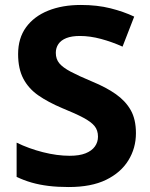

<svg xmlns="http://www.w3.org/2000/svg" viewBox="-20 -744 606 774"><path d="M257 10Q212 10 175.5 5.5Q139 1 107.5 -8Q76 -17 47 -31V-169Q96 -145 153 -130.5Q210 -116 261 -116Q300 -116 325 -126Q350 -136 362.5 -153.5Q375 -171 375 -193Q375 -219 361 -236Q347 -253 316 -269.5Q285 -286 231 -308Q174 -332 134.5 -359.5Q95 -387 74 -427Q53 -467 53 -526Q53 -590 85 -634Q117 -678 174 -701Q231 -724 306 -724Q372 -724 425.5 -710.5Q479 -697 521 -677L474 -556Q432 -575 387.5 -587Q343 -599 302 -599Q269 -599 247.5 -590.5Q226 -582 215.5 -566.5Q205 -551 205 -531Q205 -506 219 -489Q233 -472 265 -455Q297 -438 352 -415Q408 -392 447 -364.5Q486 -337 507 -300Q528 -263 528 -207Q528 -147 497.5 -97.5Q467 -48 407.5 -19Q348 10 257 10Z"/></svg>

Font: Noto Sans Symbols
Style: Bold
Weight: 700
Version: Version 2.002